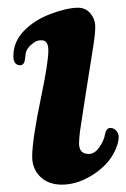

<svg xmlns="http://www.w3.org/2000/svg" viewBox="-20 -472 332 504"><path d="M87.9 -217.3Q106.9 -307.6 106.9 -339.4Q106.9 -364.7 91.3 -366.2Q78.1 -367.2 68.4 -359.9Q49.3 -345.7 47.4 -331.1Q46.9 -328.6 46.4 -323Q45.9 -317.4 44.9 -313Q43.9 -308.6 42.5 -306.2Q38.6 -299.8 30.8 -300.8Q15.1 -302.7 15.1 -324.2Q15.1 -362.3 42.5 -390.6Q69.8 -418.9 110.8 -434.6Q155.3 -451.7 185.1 -451.7Q204.6 -451.7 217.3 -436.8Q230 -421.9 230 -401.4Q230 -391.6 228.8 -379.6Q227.5 -367.7 225.6 -355.2Q223.6 -342.8 217.8 -306.2Q211.9 -269.5 206.1 -232.4Q204.1 -217.8 198.5 -183.3Q192.9 -148.9 190.2 -128.9Q187.5 -108.9 187.5 -95.7Q187.5 -67.9 212.9 -67.9Q228.5 -67.9 240.7 -85.4Q252.9 -103 255.4 -118.2Q258.3 -136.2 270 -136.2Q278.3 -136.2 284.9 -129.2Q291.5 -122.1 291.5 -112.8Q291.5 -92.8 277.1 -67.1Q262.7 -41.5 233.9 -20Q188 12.7 142.6 12.7Q106.9 12.7 85.7 -8.1Q64.5 -28.8 64.5 -60.5Q64.5 -105 87.9 -217.3Z"/></svg>

Font: Cooper* SemiBold
Style: Italic
Weight: 600
Italic angle: -7°
Designer: Owen Earl
Foundry: indestructible type*
Version: Version 0.001